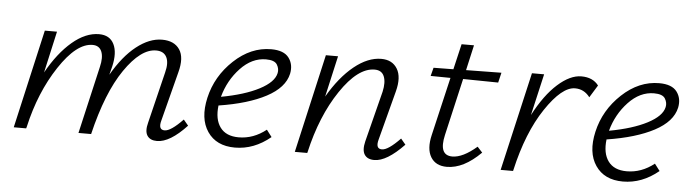

<svg xmlns="http://www.w3.org/2000/svg" viewBox="-39 -651 2880 801"><g transform="rotate(5 1401.0 -250.5)"><path d="M739 -94 759 -70Q689 5 635 5Q606 5 594 -13.5Q582 -32 592 -69L644 -282Q655 -324 643 -347.5Q631 -371 599 -371Q535 -371 468 -273.5Q401 -176 359 0H306L371 -282Q381 -323 371 -347Q361 -371 333 -371Q266 -371 194 -262Q122 -153 89 -7L87 0H35L129 -413H180L141 -239Q188 -323 244 -370.5Q300 -418 356 -418Q401 -418 418.5 -382.5Q436 -347 422 -288L413 -253Q459 -333 513 -375.5Q567 -418 620 -418Q671 -418 693.5 -384.5Q716 -351 699 -288L646 -82Q635 -42 663 -42Q689 -42 739 -94Z M1077 -418Q1130 -418 1151 -390Q1172 -362 1164 -323Q1151 -264 1075.5 -224Q1000 -184 878 -165Q871 -107 895.5 -73.5Q920 -40 973 -40Q1035 -40 1088 -82L1110 -53Q1041 4 961 4Q883 4 846 -50.5Q809 -105 829 -193Q850 -285 921 -351.5Q992 -418 1077 -418ZM1112 -321Q1116 -339 1105.5 -356.5Q1095 -374 1059 -374Q1000 -374 952 -323Q904 -272 885 -202Q983 -220 1043.5 -251.5Q1104 -283 1112 -321Z M1649 -94 1669 -70Q1597 5 1545 5Q1516 5 1504 -13.5Q1492 -32 1501 -69L1555 -282Q1564 -322 1554 -346.5Q1544 -371 1514 -371Q1444 -371 1372 -264Q1300 -157 1265 -3L1264 0H1212L1306 -413H1357L1318 -241Q1367 -325 1424.5 -371.5Q1482 -418 1538 -418Q1584 -418 1605 -383.5Q1626 -349 1610 -288L1556 -82Q1545 -42 1573 -42Q1599 -42 1649 -94Z M1885 -364 1830 -125Q1810 -38 1868 -38Q1912 -38 1970 -88L1991 -65Q1919 7 1849 7Q1802 7 1781.5 -27Q1761 -61 1775 -120L1832 -364L1749 -365L1758 -400L1841 -401L1866 -508H1918L1894 -402L2042 -404L2032 -362Z M2376 -418Q2424 -418 2448 -386L2416 -334Q2392 -366 2354 -366Q2299 -366 2231 -264.5Q2163 -163 2127 -4L2126 0H2074L2169 -413H2220L2180 -239Q2225 -325 2277 -371.5Q2329 -418 2376 -418Z M2702 -418Q2755 -418 2776 -390Q2797 -362 2789 -323Q2776 -264 2700.5 -224Q2625 -184 2503 -165Q2496 -107 2520.5 -73.5Q2545 -40 2598 -40Q2660 -40 2713 -82L2735 -53Q2666 4 2586 4Q2508 4 2471 -50.5Q2434 -105 2454 -193Q2475 -285 2546 -351.5Q2617 -418 2702 -418ZM2737 -321Q2741 -339 2730.5 -356.5Q2720 -374 2684 -374Q2625 -374 2577 -323Q2529 -272 2510 -202Q2608 -220 2668.5 -251.5Q2729 -283 2737 -321Z"/></g></svg>

Font: EauTest Semilight
Style: Italic
Weight: 300
Italic angle: -12°
Designer: Christian Thalmann (Catharsis Fonts)
Version: Version 0.001;PS 000.001;hotconv 1.0.88;makeotf.lib2.5.64775